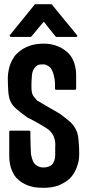

<svg xmlns="http://www.w3.org/2000/svg" viewBox="-20 -898 480 922"><path d="M360.4 -160.2Q360.4 -141.6 357.4 -124Q353.5 -107.4 347.7 -91.8Q341.8 -77.1 334 -64.5Q325.2 -50.8 314.5 -40Q302.7 -29.3 289.1 -21.5Q275.4 -13.7 259.8 -6.8Q245.1 -2 227.5 1Q210 3.9 190.4 3.9Q166 3.9 145.5 1Q126 -2.9 110.4 -8.8Q94.7 -15.6 81.1 -24.4Q68.4 -34.2 58.6 -43.9Q48.8 -54.7 43 -67.4Q36.1 -80.1 32.2 -92.8Q28.3 -106.4 26.4 -120.1Q24.4 -133.8 24.4 -148.4Q24.4 -187.5 24.4 -265.6Q24.4 -267.6 25.4 -268.6Q26.4 -270.5 29.3 -270.5Q59.6 -270.5 121.1 -270.5Q123 -270.5 125 -268.6Q126 -267.6 126 -265.6Q126 -256.8 126 -240.2Q126 -225.6 127 -196.3Q127.9 -167 128.9 -156.2Q130.9 -145.5 133.8 -136.7Q136.7 -127.9 139.6 -121.1Q143.6 -114.3 148.4 -109.4Q153.3 -104.5 159.2 -101.6Q165 -97.7 172.9 -95.7Q179.7 -93.8 189.5 -93.8Q202.1 -93.8 212.9 -97.7Q224.6 -101.6 231.4 -109.4Q237.3 -117.2 241.2 -127.9Q245.1 -138.7 245.1 -153.3Q245.1 -155.3 245.1 -159.2Q245.1 -163.1 245.1 -167Q245.1 -178.7 245.1 -192.4Q246.1 -207 245.1 -213.9Q244.1 -229.5 235.4 -248Q225.6 -267.6 205.1 -281.2Q175.8 -299.8 143.6 -317.4Q111.3 -334 111.3 -334Q76.2 -359.4 58.6 -375Q40 -390.6 30.3 -411.1Q21.5 -430.7 19.5 -462.9Q17.6 -496.1 17.6 -519.5Q17.6 -520.5 17.6 -524.4Q17.6 -543 21.5 -560.5Q24.4 -577.1 30.3 -591.8Q36.1 -607.4 44.9 -620.1Q52.7 -633.8 65.4 -644.5Q76.2 -654.3 89.8 -663.1Q103.5 -670.9 119.1 -676.8Q133.8 -682.6 151.4 -685.5Q169.9 -688.5 189.5 -688.5Q213.9 -688.5 228.5 -684.6Q244.1 -681.6 259.8 -674.8Q275.4 -668.9 288.1 -659.2Q300.8 -650.4 310.5 -640.6Q320.3 -629.9 327.1 -617.2Q334 -604.5 337.9 -590.8Q341.8 -578.1 343.8 -564.5Q345.7 -550.8 345.7 -536.1Q345.7 -514.6 345.7 -472.7Q345.7 -469.7 344.7 -468.8Q342.8 -466.8 340.8 -466.8Q310.5 -466.8 249 -466.8Q247.1 -466.8 245.1 -468.8Q244.1 -469.7 244.1 -472.7Q244.1 -480.5 244.1 -496.1Q244.1 -505.9 243.2 -509.8Q243.2 -513.7 242.2 -518.6Q241.2 -519.5 241.2 -521.5Q241.2 -524.4 240.2 -527.3Q238.3 -538.1 235.4 -546.9Q232.4 -555.7 228.5 -562.5Q225.6 -569.3 220.7 -574.2Q215.8 -579.1 210 -582Q209 -583 206.1 -584Q201.2 -586.9 198.2 -587.9Q195.3 -588.9 189.5 -588.9Q173.8 -588.9 165 -586.9Q157.2 -584 150.4 -577.1Q142.6 -569.3 137.7 -556.6Q132.8 -543.9 132.8 -530.3Q132.8 -528.3 132.8 -525.4Q131.8 -521.5 131.8 -517.6Q130.9 -504.9 130.9 -486.3Q130.9 -467.8 132.8 -456.1Q135.7 -441.4 145.5 -429.7Q155.3 -418 162.1 -412.1Q163.1 -412.1 164.1 -412.1Q166 -411.1 202.1 -389.6Q238.3 -368.2 267.6 -351.6Q300.8 -327.1 319.3 -310.5Q336.9 -293 346.7 -271.5Q355.5 -252 357.4 -221.7Q360.4 -191.4 360.4 -160.2ZM27.3 -724.6Q26.4 -725.6 26.4 -726.6Q26.4 -727.5 26.4 -727.5Q27.3 -729.5 28.3 -730.5Q67.4 -779.3 146.5 -876Q146.5 -877 147.5 -877Q148.4 -877.9 150.4 -877.9Q175.8 -877.9 225.6 -877.9Q226.6 -877.9 227.5 -877Q229.5 -876 230.5 -875Q269.5 -826.2 349.6 -729.5Q351.6 -728.5 351.6 -726.6Q351.6 -725.6 350.6 -723.6Q350.6 -722.7 348.6 -721.7Q347.7 -720.7 345.7 -720.7Q314.5 -720.7 251 -720.7Q249 -720.7 249 -721.7Q248 -721.7 247.1 -722.7Q227.5 -746.1 190.4 -793.9Q169.9 -770.5 130.9 -722.7Q129.9 -721.7 128.9 -721.7Q128.9 -720.7 127 -720.7Q95.7 -720.7 32.2 -720.7Q30.3 -720.7 29.3 -721.7Q27.3 -723.6 27.3 -724.6Z"/></svg>

Font: Typeface
Style: Regular
Weight: 400
Version: Version 1.0